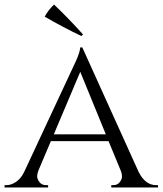

<svg xmlns="http://www.w3.org/2000/svg" viewBox="-25 -822 713 842"><path d="M339 -671 332 -664Q252 -702 171 -749Q186 -777 212 -802Q276 -741 339 -671ZM660 -10H668V0H463V-10H471Q490 -10 500 -23Q510 -36 510 -47.5Q510 -59 506 -70L451 -203H198L143 -73Q138 -60 138 -48.5Q138 -37 148 -23.5Q158 -10 178 -10H186V0H-5V-10H3Q24 -10 45.5 -24.5Q67 -39 81 -68Q288 -511 306.5 -551Q325 -591 327 -614H336L583 -68Q612 -10 660 -10ZM211 -233H439L327 -507Z"/></svg>

Font: Cinzel
Style: Regular
Weight: 400
Designer: Natanael Gama
Version: Version 1.001;PS 001.001;hotconv 1.0.56;makeotf.lib2.0.21325